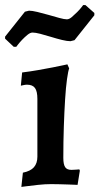

<svg xmlns="http://www.w3.org/2000/svg" viewBox="-52 -724 391 755"><path d="M32 11 38 -45Q68 -51 81.5 -66.5Q95 -82 95 -108V-335Q95 -365 85.5 -378Q76 -391 54 -391Q48 -391 39 -389Q30 -387 30 -387L35 -439Q67 -443 98.5 -448.5Q130 -454 155.5 -459Q181 -464 197 -467.5Q213 -471 213 -471L220 -455Q216 -445 211.5 -413Q207 -381 204 -333Q201 -285 199 -226.5Q197 -168 197 -103Q197 -78 204 -67Q211 -56 229 -56Q237 -56 248.5 -57Q260 -58 260 -58L262 -53L253 3Q253 3 242.5 2.5Q232 2 216 1.5Q200 1 182 0.5Q164 0 149 0Q125 0 97.5 3Q70 6 51 8.5Q32 11 32 11ZM2 -540 -32 -572V-580L46 -678L62 -682Q74 -682 95 -677Q116 -672 138.5 -665.5Q161 -659 181 -653.5Q201 -648 211 -648Q220 -648 230.5 -657Q241 -666 251.5 -676.5Q262 -687 268.5 -695.5Q275 -704 275 -704H284L319 -673V-664L241 -566L225 -562Q212 -562 191.5 -567Q171 -572 148.5 -579Q126 -586 106.5 -591Q87 -596 76 -596Q67 -596 56 -587Q45 -578 35 -567.5Q25 -557 18.5 -548.5Q12 -540 12 -540Z"/></svg>

Font: Alegreya SemiBold
Style: Regular
Weight: 600
Designer: Juan Pablo del Peral
Foundry: Huerta Tipografica
Version: Version 2.009